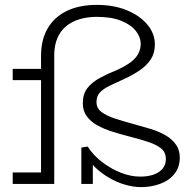

<svg xmlns="http://www.w3.org/2000/svg" viewBox="-20 -753 772 786"><path d="M558 13Q525 13 490 2.5Q455 -8 423.5 -27Q392 -46 368 -69.5Q344 -93 333 -118L360 -101V0H313V-149L339 -153Q362 -117 398 -89.5Q434 -62 474.5 -46Q515 -30 554 -30Q586 -30 609.5 -38.5Q633 -47 646 -63Q659 -79 659 -102Q659 -129 640.5 -144.5Q622 -160 589.5 -171Q557 -182 514 -193Q475 -203 440 -214Q405 -225 377.5 -240.5Q350 -256 334.5 -278Q319 -300 319 -331Q319 -368 337.5 -392Q356 -416 388 -433.5Q420 -451 458 -466Q493 -482 514.5 -498Q536 -514 546 -533Q556 -552 556 -573Q556 -601 536 -626.5Q516 -652 476 -668Q436 -684 376 -684Q338 -684 306 -674.5Q274 -665 250.5 -645.5Q227 -626 214.5 -596Q202 -566 202 -527V0H148V-524Q148 -591 175.5 -637.5Q203 -684 254 -708.5Q305 -733 376 -733Q447 -733 500.5 -710.5Q554 -688 584 -651.5Q614 -615 614 -571Q614 -536 597.5 -510.5Q581 -485 552.5 -465.5Q524 -446 487 -429Q454 -414 429 -402Q404 -390 389.5 -375Q375 -360 375 -335Q375 -310 395.5 -294.5Q416 -279 451 -267.5Q486 -256 531 -244Q564 -235 597 -225Q630 -215 657 -199.5Q684 -184 700 -161.5Q716 -139 716 -108Q716 -68 693.5 -40.5Q671 -13 634.5 0Q598 13 558 13ZM32 0V-47H194V0ZM32 -425V-471H187V-425Z"/></svg>

Font: BioRhyme ExtraBold Light
Style: Regular
Weight: 300
Version: Version 1.600;gftools[0.9.33]